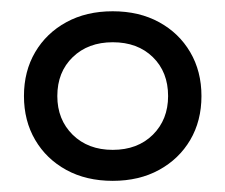

<svg xmlns="http://www.w3.org/2000/svg" viewBox="-20 -781 398 339"><path d="M179 -461.7Q132.2 -461.7 97 -481Q61.8 -500.3 42.1 -534Q22.3 -567.7 22.3 -611.5Q22.3 -655.2 42.1 -688.9Q61.9 -722.6 97.1 -741.8Q132.3 -761.1 179 -761.1Q225.8 -761.1 261 -741.8Q296.2 -722.5 315.9 -688.8Q335.7 -655.1 335.7 -611.4Q335.7 -567.6 315.9 -533.9Q296.1 -500.3 260.9 -481Q225.7 -461.7 179 -461.7ZM179 -516.4Q222.9 -516.4 249.9 -543.1Q276.8 -569.9 276.8 -611.4Q276.8 -653.8 249.9 -680.1Q223 -706.4 179.1 -706.4Q135.6 -706.4 108.4 -680.1Q81.2 -653.8 81.2 -611.4Q81.2 -569.9 108.3 -543.1Q135.5 -516.4 179 -516.4Z"/></svg>

Font: Hepta Slab ExtraLight
Style: Regular
Weight: 200
Designer: Michael LaGattuta
Foundry: Michael LaGattuta
Version: Version 1.100